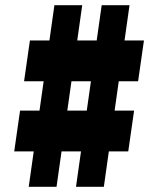

<svg xmlns="http://www.w3.org/2000/svg" viewBox="-20 -720 615 740"><path d="M34.8 -136.4 57.3 -293.6H496.8L474.3 -136.4ZM72.8 -406.9 95.3 -564.1H534.8L512.3 -406.9ZM90.7 0 189.7 -700H296.9L197.9 0ZM272.9 0 371.9 -700H479.2L380.2 0Z"/></svg>

Font: Science Gothic
Style: Regular
Weight: 400
Designer: Thomas Phinney, Vassil Kateliev, Brandon Buerkle
Foundry: Font Detective LLC
Version: Version 1.018